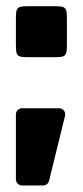

<svg xmlns="http://www.w3.org/2000/svg" viewBox="-20 -501 260 604"><path d="M30 -431.5V-371C30 -321 30 -321 80 -321H140.5C190.5 -321 190.5 -321 190.5 -371V-431.5C190.5 -481.5 190.5 -481.5 140.5 -481.5H80C30 -481.5 30 -481.5 30 -431.5ZM184.6 -136.6H184.6C187.6 -148.7 178.4 -160.5 165.9 -160.5H49.3C38.6 -160.5 30 -151.8 30 -141.2V63.2C30 73.9 38.6 82.5 49.3 82.5H115.6C124.5 82.5 132.2 76.5 134.3 67.8Z"/></svg>

Font: Gridlock
Style: Regular
Weight: 400
Designer: Abhik Krishna Ghosh
Version: Version 001.000